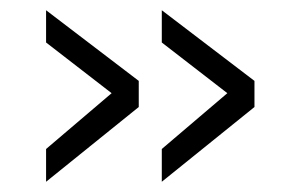

<svg xmlns="http://www.w3.org/2000/svg" viewBox="-20 -433 563 375"><path d="M424 -251 296 -350V-413L477 -275V-224L296 -78V-142ZM198 -251 70 -350V-413L251 -275V-224L70 -78V-142Z"/></svg>

Font: Titillium Web
Style: Light
Weight: 300
Version: Version 1.001;PS 57.000;hotconv 1.0.70;makeotf.lib2.5.55311